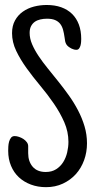

<svg xmlns="http://www.w3.org/2000/svg" viewBox="-20 -735 388 778"><path d="M332.5 -154.3Q332.5 -118.2 320.8 -85.9Q309.1 -53.7 287.4 -29.5Q265.6 -5.4 234.9 9Q204.1 23.4 166.5 23.4Q133.3 23.4 105.2 12.9Q77.1 2.4 56.6 -16.6Q36.1 -35.6 24.7 -63Q13.2 -90.3 13.2 -124Q13.2 -130.9 13.7 -141.1Q14.2 -151.4 16.8 -160.9Q19.5 -170.4 24.7 -177Q29.8 -183.6 39.6 -183.6Q47.4 -183.6 56.9 -180.4Q66.4 -177.2 74.7 -171.9Q83 -166.5 88.6 -158.9Q94.2 -151.4 94.2 -142.6V-114.3Q94.2 -80.6 112.5 -59.3Q130.9 -38.1 165.5 -38.1Q189.9 -38.1 207.5 -49.3Q225.1 -60.5 236.1 -78.1Q247.1 -95.7 252.2 -117.4Q257.3 -139.2 257.3 -160.2Q257.3 -201.2 240.5 -239.7Q223.6 -278.3 198.2 -315.2Q172.9 -352.1 143.1 -387.7Q113.3 -423.3 87.9 -458.5Q62.5 -493.7 45.7 -528.8Q28.8 -564 28.8 -600.6Q28.8 -630.4 40.8 -652.1Q52.7 -673.8 72.5 -687.7Q92.3 -701.7 117.4 -708.3Q142.6 -714.8 169.4 -714.8Q202.1 -714.8 228 -705.6Q253.9 -696.3 272 -678.7Q290 -661.1 299.6 -635.5Q309.1 -609.9 309.1 -577.1Q309.1 -572.3 308.6 -564.9Q308.1 -557.6 306.2 -550.5Q304.2 -543.5 300.3 -538.3Q296.4 -533.2 289.6 -533.2Q279.8 -533.2 270 -538.1Q261.7 -542.5 256.6 -546.6Q251.5 -550.8 248.5 -555.9Q245.6 -561 244.1 -567.4Q242.7 -573.7 241.7 -583Q239.3 -600.6 235.4 -614.7Q231.4 -628.9 223.6 -638.7Q215.8 -648.4 203.1 -653.8Q190.4 -659.2 170.4 -659.2Q156.2 -659.2 143.3 -656.2Q130.4 -653.3 120.8 -646.5Q111.3 -639.6 105.7 -628.7Q100.1 -617.7 100.1 -601.6Q100.1 -579.1 110.1 -555.7Q120.1 -532.2 136.5 -507.8Q152.8 -483.4 173.6 -457.8Q194.3 -432.1 216.3 -404.8Q238.3 -377.4 259 -348.4Q279.8 -319.3 296.1 -288.1Q312.5 -256.8 322.5 -223.4Q332.5 -189.9 332.5 -154.3Z"/></svg>

Font: Just Another Hand
Style: Regular
Weight: 400
Designer: Astigmatic (AOETI)
Foundry: Astigmatic (AOETI)
Version: Version 1.000